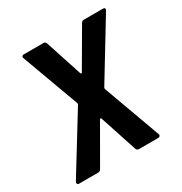

<svg xmlns="http://www.w3.org/2000/svg" viewBox="-127 -605 664 700"><g transform="rotate(-30 205.0 -254.5)"><path d="M1 -12 148 -251Q150 -255 149 -257L61 -497L60 -501Q60 -509 69 -509H151Q159 -509 162 -502L213 -346Q214 -344 216 -344Q218 -344 219 -346L310 -502Q314 -509 322 -509H403Q408 -509 409.5 -505.5Q411 -502 408 -497L262 -257Q261 -254 262 -251L349 -12L350 -9Q350 0 340 0H260Q252 0 249 -7L197 -165Q196 -167 194 -167Q192 -167 191 -165L100 -7Q96 0 88 0H7Q2 0 0.5 -3.5Q-1 -7 1 -12Z"/></g></svg>

Font: Barlow Condensed Medium
Style: Italic
Weight: 500
Width: 3
Italic angle: -7°
Designer: Jeremy Tribby
Foundry: Tribby Type
Version: Version 1.408